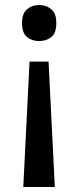

<svg xmlns="http://www.w3.org/2000/svg" viewBox="-20 -566 314 767"><path d="M205 -474Q205 -434 185 -418Q165 -402 136 -402Q108 -402 88 -418Q68 -434 68 -474Q68 -512 88 -529Q108 -546 136 -546Q165 -546 185 -529Q205 -512 205 -474ZM98 -320H174L199 181H73Z"/></svg>

Font: Noto Sans Gurmukhi Medium
Style: Regular
Weight: 500
Designer: Jelle Bosma - Monotype Design Team
Foundry: Monotype Imaging Inc.
Version: Version 2.004; ttfautohint (v1.8.4.7-5d5b)